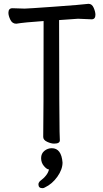

<svg xmlns="http://www.w3.org/2000/svg" viewBox="-20 -734 540 1004"><path d="M263 17Q247 17 226.5 7.5Q206 -2 206 -18Q208 -107 208 -624Q106 -617 65 -610Q44 -610 34 -631Q24 -652 24 -667Q24 -691 45 -691L109 -689Q123 -689 263 -699Q403 -709 443 -714Q461 -714 470 -693Q479 -672 479 -657Q479 -633 459 -633Q403 -636 388 -636L289 -629Q290 -74 291.5 -45.5Q293 -17 293 0Q293 17 263 17ZM202 250Q181 250 181 230Q181 222 188 214Q230 183 236 152Q225 152 210 134.5Q195 117 195 93Q195 69 212 55Q229 41 251 41Q301 41 307 116Q307 152 280 190Q253 228 215 246Q209 250 202 250Z"/></svg>

Font: LXGW WenKai Mono Medium
Style: Regular
Weight: 500
Monospace: yes
Designer: LXGW / Fontworks Inc.
Foundry: LXGW / Fontworks Inc.
Version: Version 1.520; June 14, 2025